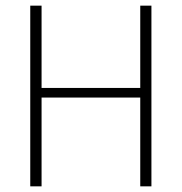

<svg xmlns="http://www.w3.org/2000/svg" viewBox="-20 -659 642 679"><path d="M127 0H87V-639H127ZM515.5 0H476V-639H515.5ZM110 -348H494V-314H110Z"/></svg>

Font: Anek Bangla
Style: Extra-light
Weight: 200
Designer: Sulekha Rajkumar (Bangla), Yesha Goshar (Latin)
Foundry: Ek Type
Version: Version 1.002;March 21, 2022;FontCreator 13.0.0.2683 64-bit